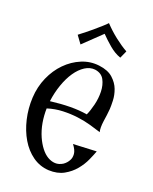

<svg xmlns="http://www.w3.org/2000/svg" viewBox="-145 -818 753 944"><g transform="rotate(20 231.5 -346.5)"><path d="M31.2 -264.6Q34.2 -322.3 56.2 -372.1Q78.1 -421.9 113.3 -457.5Q148.4 -493.2 192.9 -511.7Q237.3 -530.3 285.2 -524.4Q333 -518.6 358.9 -495.1Q384.8 -471.7 395.5 -442.9Q406.2 -414.1 407.2 -385.7Q408.2 -357.4 407.2 -341.8Q406.2 -327.1 403.8 -309.6Q401.4 -292 398.9 -274.9Q396.5 -257.8 396.5 -242.7Q396.5 -227.5 399.4 -217.8Q375 -225.6 342.8 -234.9Q310.5 -244.1 272.9 -249Q235.4 -253.9 194.8 -252.4Q154.3 -251 114.3 -238.3Q113.3 -201.2 119.6 -164.6Q126 -127.9 140.6 -94.7Q153.3 -66.4 169.9 -44.9Q186.5 -23.4 205.6 -12.2Q224.6 -1 244.6 0Q264.6 1 285.2 -11.7Q301.8 -23.4 310.5 -40Q318.4 -53.7 316.9 -73.2Q315.4 -92.8 295.9 -118.2L418 -124Q411.1 -104.5 397.9 -75.2Q384.8 -45.9 362.3 -18.6Q339.8 8.8 306.6 27.3Q273.4 45.9 226.6 43.9Q179.7 41 142.1 14.2Q104.5 -12.7 79.1 -55.7Q53.7 -98.6 41 -152.8Q28.3 -207 31.2 -264.6ZM273.4 -499Q246.1 -502 220.2 -485.4Q194.3 -468.8 173.3 -438Q152.3 -407.2 137.7 -365.2Q123 -323.2 117.2 -277.3Q172.9 -284.2 220.7 -284.7Q268.6 -285.2 309.6 -278.3Q320.3 -300.8 329.1 -336.4Q337.9 -372.1 336.9 -406.7Q335.9 -441.4 321.8 -467.8Q307.6 -494.1 273.4 -499ZM258.8 -737.3Q288.1 -706.1 321.8 -679.7Q355.5 -653.3 386.7 -635.7L369.1 -596.7Q337.9 -607.4 308.6 -632.3Q279.3 -657.2 256.8 -680.7L163.1 -590.8L133.8 -630.9Q171.9 -660.2 196.3 -680.7Q220.7 -701.2 234.4 -713.9Q251 -728.5 258.8 -737.3Z"/></g></svg>

Font: Mystery Quest
Style: Regular
Weight: 400
Designer: Squid
Foundry: Font Diner, Inc DBA Sideshow
Version: Version 1.000